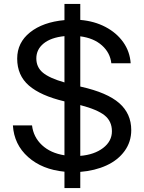

<svg xmlns="http://www.w3.org/2000/svg" viewBox="-20 -809 738 983"><path d="M391 71V154H310V70Q196 59 124 -5Q52 -69 46 -167H144Q151 -107 195 -66Q239 -25 310 -14V-290Q188 -319 128 -371Q68 -423 68 -509Q68 -591 134 -643.5Q200 -696 310 -706V-789H391V-707Q463 -701 520 -671Q577 -641 611 -593Q645 -545 649 -485H550Q544 -539 502 -576.5Q460 -614 391 -623V-366L395 -365Q529 -335 590.5 -281Q652 -227 652 -143Q652 -83 618 -36Q584 11 525 38Q466 65 391 71ZM310 -387V-624Q241 -617 203.5 -586.5Q166 -556 166 -510Q166 -465 199.5 -437Q233 -409 310 -387ZM553 -137Q553 -188 516 -218Q479 -248 391 -271V-11Q463 -17 508 -51.5Q553 -86 553 -137Z"/></svg>

Font: Gmarket Sans TTF Medium
Style: Regular
Weight: 500
Designer: Creative Director : Sungho Lee; Art Director : Kiwoong Choi; Project Manager : Sori Yang, Jongwook Yoon; Font Designer :
Foundry: Sandoll Inc.
Version: Version 1.000;hotconv 1.0.109;makeotfexe 2.5.65596